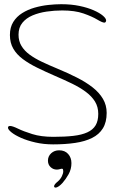

<svg xmlns="http://www.w3.org/2000/svg" viewBox="-20 -646 565 891"><path d="M226.5 24Q182.5 24 144.5 15.2Q106.5 6.5 77.8 -6.2Q49 -19 33 -32Q17 -45 17 -53.5Q17 -56 18 -57.8Q19 -59.5 21.2 -60.5Q23.5 -61.5 26 -61.5Q38 -61.5 63.5 -49Q89 -36.5 129.8 -23.8Q170.5 -11 227.5 -11Q281 -11 320.2 -15.5Q359.5 -20 385.2 -31.8Q411 -43.5 423.5 -64.2Q436 -85 436 -117.5Q436 -150 420.8 -174.8Q405.5 -199.5 378.2 -219.8Q351 -240 314.5 -257.8Q278 -275.5 236 -293.5Q191 -313 152.8 -331.8Q114.5 -350.5 86 -371.8Q57.5 -393 41.8 -420Q26 -447 26 -483.5Q26 -519 41.5 -544Q57 -569 83 -585.2Q109 -601.5 140.5 -610.5Q172 -619.5 204.2 -623Q236.5 -626.5 264 -626.5Q310.5 -626.5 348.8 -618.5Q387 -610.5 414.8 -598.2Q442.5 -586 457.5 -573.2Q472.5 -560.5 472.5 -550.5Q472.5 -548.5 471.5 -546.2Q470.5 -544 468.8 -542.5Q467 -541 464 -541Q455 -541 431.2 -555.2Q407.5 -569.5 367.5 -583.5Q327.5 -597.5 268.5 -597.5Q232 -597.5 196.2 -592.2Q160.5 -587 131 -574.5Q101.5 -562 83.8 -540.2Q66 -518.5 66 -485Q66 -455 79.8 -432.5Q93.5 -410 117.8 -392.2Q142 -374.5 174.8 -359Q207.5 -343.5 245 -328Q294.5 -307.5 336.5 -286.2Q378.5 -265 409.5 -240.8Q440.5 -216.5 457.8 -187.2Q475 -158 475 -122Q475 -79 457.5 -50.5Q440 -22 407.2 -5.8Q374.5 10.5 328.8 17.2Q283 24 226.5 24ZM231 218.5Q231 213.5 236.2 207.5Q241.5 201.5 248.5 196Q260 186 266.8 172.5Q273.5 159 273.5 148.5Q273.5 144 272.5 140.5Q271.5 137 267.5 137Q263.5 137 257.2 139Q251 141 243.5 141Q227 141 214.8 129.5Q202.5 118 202.5 99.5Q202.5 79 217.5 65.2Q232.5 51.5 254.5 51.5Q281 51.5 296.2 68.5Q311.5 85.5 311.5 111Q311.5 139 298.5 162.2Q285.5 185.5 270.5 202.5Q262.5 211.5 253.5 218Q244.5 224.5 237 224.5Q235 224.5 233 223Q231 221.5 231 218.5Z"/></svg>

Font: Gluten Thin
Style: Regular
Weight: 100
Designer: Tyler Finck
Foundry: Etcetera Type Company
Version: Version 1.300